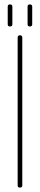

<svg xmlns="http://www.w3.org/2000/svg" viewBox="-20 -850 181 870"><path d="M70 0Q60 0 60 -10V-680Q60 -690 70 -690Q81 -690 81 -680V-10Q81 0 70 0ZM25 -730Q15 -730 15 -740V-820Q15 -830 25 -830Q36 -830 36 -820V-740Q36 -730 25 -730ZM115 -730Q105 -730 105 -740V-820Q105 -830 115 -830Q126 -830 126 -820V-740Q126 -730 115 -730Z"/></svg>

Font: Zen Loop
Style: Regular
Weight: 400
Designer: Yoshimichi Ohira
Foundry: A-1 Corp ZenFonts
Version: Version 1.000; ttfautohint (v1.8.3)